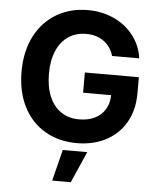

<svg xmlns="http://www.w3.org/2000/svg" viewBox="-61 -769 855 1045"><g transform="rotate(5 366.0 -246.5)"><path d="M378.9 -586.9Q324.2 -586.9 282.7 -559.6Q241.2 -532.2 218.3 -479.7Q195.3 -427.2 195.3 -354.5Q195.3 -280.8 218 -228Q240.7 -175.3 282.2 -147.7Q323.7 -120.1 379.9 -120.1Q429.7 -120.1 466.1 -137.9Q502.4 -155.8 522.2 -189Q542 -222.2 543 -266.6H389.6V-377H684.6V-289.1Q684.6 -197.8 645.8 -130.1Q606.9 -62.5 537.6 -26.4Q468.3 9.8 378.9 9.8Q280.3 9.8 204.8 -34.4Q129.4 -78.6 87.6 -160.4Q45.9 -242.2 45.9 -352.5Q45.9 -464.4 88.9 -546.9Q131.8 -629.4 207 -673.1Q282.2 -716.8 376 -716.8Q454.6 -716.8 519.8 -686.8Q585 -656.7 626.5 -602.8Q668 -548.8 677.7 -479.5H529.3Q514.6 -529.8 475.3 -558.3Q436 -586.9 378.9 -586.9ZM306.6 53.7H440.4L365.2 224.6H263.7Z"/></g></svg>

Font: WEMIX Pretendard
Style: Bold
Weight: 700
Designer: Base glyphs from Inter by Rasmus Andersson; Hangeul glyphs from Noto Sans CJK(Source Han Sans) by Jang Soo-young and Kan
Foundry: Kil Hyung-jin
Version: Version 1.000